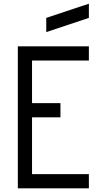

<svg xmlns="http://www.w3.org/2000/svg" viewBox="-20 -1036 587 1056"><path d="M78.1 0V-781.2H468.8V-703.1H156.2V-468.8H312.5V-390.6H156.2V-78.1H468.8V0ZM234.4 -859.4V-937.5L468.8 -1015.6V-937.5Z"/></svg>

Font: Luculent
Style: Regular
Weight: 400
Monospace: yes
Designer: Andrew Kensler
Version: Version 1.0.0-845fa02f9341